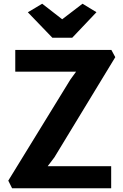

<svg xmlns="http://www.w3.org/2000/svg" viewBox="-20 -1011 662 1031"><path d="M45 0 24.5 -41 358 -584 388.5 -626H62V-743H578L599 -704L272 -166L236 -118.5H577V0ZM261 -808.5 129.5 -945 206.5 -991 314 -907.5 423 -991 498 -945.5 368 -808.5Z"/></svg>

Font: Koeln Type Sans
Style: Bold
Weight: 700
Designer: Eben Sorkin
Foundry: Eben Sorkin
Version: Version 2.001